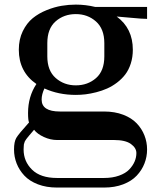

<svg xmlns="http://www.w3.org/2000/svg" viewBox="-20 -614 707 842"><path d="M83.5 41.5Q83.5 93.8 120.6 130.1Q157.7 166.5 230 166.5H436.5Q473.6 166.5 502.2 156.2Q530.8 146 546.6 129.4Q562.5 112.8 570.3 94.5Q578.1 76.2 578.1 57.1Q578.1 34.7 554 17.3Q529.8 0 480 0H230Q201.2 0 172.4 -13.2Q143.6 -26.4 129.4 -44.9Q125.5 -40 118.2 -31.7Q110.8 -23.4 108.6 -20.5Q106.4 -17.6 101.6 -12Q96.7 -6.3 95.5 -4.2Q94.2 -2 91.3 2.2Q88.4 6.3 87.9 9Q87.4 11.7 85.9 15.4Q84.5 19 84.5 22.9Q84.5 26.9 84 31Q83.5 35.2 83.5 41.5ZM187.5 -366.7Q187.5 -304.2 224.1 -272Q260.7 -239.7 312.5 -239.7Q364.7 -239.7 401.1 -271.5Q437.5 -303.2 437.5 -366.7V-424.8Q437.5 -487.3 400.9 -519.8Q364.3 -552.2 312.5 -552.2Q260.3 -552.2 223.9 -520.3Q187.5 -488.3 187.5 -424.8ZM62.5 -396Q62.5 -441.4 79.8 -477.1Q97.2 -512.7 123.5 -534.2Q149.9 -555.7 184.6 -569.6Q219.2 -583.5 250.5 -588.6Q281.7 -593.8 312.5 -593.8Q355.5 -593.8 397.9 -583.5H625V-531.2Q604 -531.2 555.9 -535.9Q507.8 -540.5 491.7 -541.5Q562.5 -489.7 562.5 -396Q562.5 -363.3 553.5 -335.2Q544.4 -307.1 529.3 -287.4Q514.2 -267.6 493.2 -251.7Q472.2 -235.8 449.7 -225.8Q427.2 -215.8 402.3 -209.5Q377.4 -203.1 355.5 -200.4Q333.5 -197.8 312.5 -197.8Q236.8 -197.8 174.8 -226.1Q162.6 -200.2 162.6 -177.2Q162.6 -125 242.7 -125H436.5Q483.4 -125 520.3 -110.8Q557.1 -96.7 579.6 -73Q602.1 -49.3 613.5 -20Q625 9.3 625 41.5Q625 73.7 613.5 103Q602.1 132.3 579.6 156.2Q557.1 180.2 520.3 194.3Q483.4 208.5 436.5 208.5H230Q183.1 208.5 146.2 194.3Q109.4 180.2 86.9 156.2Q64.5 132.3 53 103Q41.5 73.7 41.5 41.5Q41.5 7.8 51.5 -9.3Q61.5 -26.4 107.4 -77.1Q103 -85.9 103 -118.7Q103 -190.4 139.6 -245.6Q62.5 -298.8 62.5 -396Z"/></svg>

Font: Resagnicto
Style: Bold
Weight: 700
Version: Version 0.9991